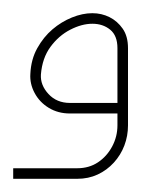

<svg xmlns="http://www.w3.org/2000/svg" viewBox="-20 -172 234 291"><path d="M0 99V83H97Q115 83 128.5 74Q142 65 150 50Q158 35 158 18V-99Q158 -118 147 -127Q136 -136 120 -136Q104 -136 86.5 -127Q69 -118 56.5 -101Q44 -84 42 -59Q41 -43 53.5 -29.5Q66 -16 86 -16H166V0H86Q68 0 54 -8.5Q40 -17 32.5 -31Q25 -45 26 -60Q27 -82 36.5 -99Q46 -116 59.5 -127.5Q73 -139 89 -145.5Q105 -152 120 -152Q134 -152 146 -146Q158 -140 166 -128.5Q174 -117 174 -99V18Q174 34 168.5 48.5Q163 63 152.5 74.5Q142 86 128 92.5Q114 99 97 99Z"/></svg>

Font: Mada ExtraLight
Style: Regular
Weight: 250
Designer: Khaled Hosny
Version: Version 1.5